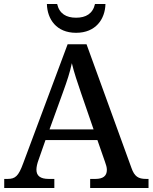

<svg xmlns="http://www.w3.org/2000/svg" viewBox="-20 -934 758 954"><path d="M358 -771C456 -771 502 -839 504 -914H452C441 -866 407 -846 358 -846C309 -846 275 -866 264 -914H213C215 -839 260 -771 358 -771ZM1 0H250V-45H222C181 -45 161 -60 161 -91C161 -104 165 -122 171 -138L206 -238H464L502 -129C507 -115 511 -103 511 -90C511 -59 491 -45 454 -45H428V0H718V-45H706C667 -45 648 -57 633 -100L410 -714H316L95 -122C72 -59 56 -45 18 -45H1ZM226 -291 293 -476C314 -534 327 -573 337 -620C348 -573 365 -524 384 -468L445 -291Z"/></svg>

Font: Noto Serif Telugu Medium
Style: Regular
Weight: 500
Designer: Jelle Bosma - Monotype Design Team
Foundry: Monotype Imaging Inc.
Version: Version 2.005